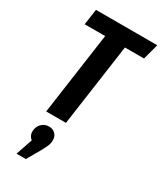

<svg xmlns="http://www.w3.org/2000/svg" viewBox="-246 -777 991 1177"><g transform="rotate(30 250.0 -188.5)"><path d="M470 -581H335L253 0H113L195 -581H50L66 -692H500ZM237 132Q237 153 229.5 172Q222 191 202 226L151 315H85L125 198Q101 179 101 150Q101 115 122.5 93Q144 71 175 71Q203 71 220 88.5Q237 106 237 132Z"/></g></svg>

Font: Fira Sans Compressed SemiBold
Style: Italic
Weight: 600
Width: 1
Italic angle: -8°
Designer: bBox Type GmbH & Carrois Corporate GbR & Edenspiekermann AG
Foundry: bBox Type GmbH & Carrois Corporate GbR & Edenspiekermann AG
Version: Version 4.301